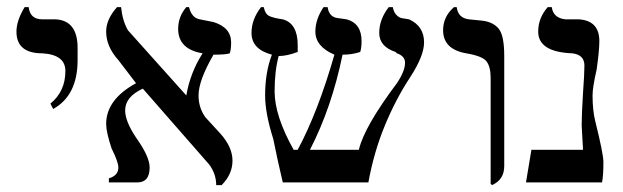

<svg xmlns="http://www.w3.org/2000/svg" viewBox="-20 -540 1790 552"><path d="M132.8 -226.6 125 -242.2Q168 -277.3 168 -335.9Q168 -382.8 101.6 -386.7Q27.3 -386.7 27.3 -449.2Q27.3 -480.5 50.8 -519.5H62.5Q66.4 -484.4 101.6 -484.4H140.6Q203.1 -480.5 203.1 -402.3V-367.2Q203.1 -265.6 132.8 -226.6Z M617.2 -7.8H601.6Q601.6 -39.1 582 -66.4L390.6 -285.2Q339.8 -261.7 339.8 -222.7Q339.8 -191.4 371.1 -144.5Q410.2 -89.8 410.2 -58.6Q410.2 -15.6 375 -15.6H293V-27.3Q320.3 -35.2 320.3 -58.6Q320.3 -74.2 300.8 -113.3Q285.2 -160.2 285.2 -183.6Q285.2 -253.9 371.1 -300.8L320.3 -367.2Q285.2 -406.2 285.2 -449.2Q285.2 -484.4 316.4 -519.5H328.1Q332 -480.5 347.7 -453.1L515.6 -265.6Q527.3 -332 562.5 -386.7Q492.2 -398.4 492.2 -457Q492.2 -492.2 515.6 -519.5H523.4Q531.2 -488.3 554.7 -484.4L593.8 -476.6Q644.5 -460.9 644.5 -418Q644.5 -398.4 640.6 -386.7Q628.9 -382.8 593.8 -382.8Q550.8 -308.6 550.8 -265.6Q550.8 -230.5 570.3 -203.1L613.3 -156.2Q648.4 -117.2 648.4 -78.1Q648.4 -39.1 617.2 -7.8Z M1039.1 -15.6H793Q777.3 -82 765.6 -140.6Q742.2 -214.8 742.2 -265.6Q742.2 -332 761.7 -382.8Q703.1 -398.4 703.1 -445.3Q703.1 -484.4 730.5 -519.5H738.3Q742.2 -500 753.9 -494.1Q765.6 -488.3 793 -484.4Q835.9 -472.7 835.9 -410.2Q835.9 -398.4 835.9 -390.6Q804.7 -378.9 781.2 -378.9Q769.5 -335.9 769.5 -277.3Q769.5 -207 824.2 -109.4H835.9Q894.5 -218.8 941.4 -382.8Q886.7 -406.2 886.7 -449.2Q886.7 -484.4 910.2 -519.5H921.9Q925.8 -492.2 949.2 -488.3L976.6 -484.4Q1019.5 -472.7 1019.5 -421.9Q1019.5 -402.3 1015.6 -390.6Q992.2 -382.8 964.8 -382.8Q933.6 -230.5 871.1 -109.4H1011.7Q1027.3 -175.8 1121.1 -300.8Q1144.5 -335.9 1144.5 -359.4Q1144.5 -378.9 1121.1 -386.7L1117.2 -390.6Q1070.3 -406.2 1070.3 -445.3Q1070.3 -484.4 1097.7 -519.5H1109.4Q1113.3 -496.1 1132.8 -488.3L1156.2 -484.4Q1199.2 -464.8 1199.2 -418Q1199.2 -378.9 1158.2 -316.4Q1117.2 -253.9 1085.9 -177.7Q1054.7 -101.6 1039.1 -15.6Z M1394.5 -7.8 1390.6 -11.7V-316.4Q1390.6 -347.7 1378.9 -363.3Q1367.2 -378.9 1320.3 -386.7Q1253.9 -398.4 1253.9 -453.1Q1253.9 -492.2 1285.2 -519.5H1293Q1296.9 -488.3 1328.1 -484.4L1367.2 -480.5Q1398.4 -476.6 1414.1 -457Q1429.7 -437.5 1429.7 -378.9V-62.5Q1429.7 -23.4 1394.5 -7.8Z M1710.9 -15.6H1492.2L1507.8 -109.4H1656.2L1652.3 -179.7Q1652.3 -210.9 1656.2 -273.4Q1660.2 -328.1 1660.2 -351.6Q1660.2 -382.8 1625 -386.7Q1527.3 -390.6 1527.3 -449.2Q1527.3 -488.3 1554.7 -519.5H1566.4Q1570.3 -488.3 1605.5 -484.4H1644.5Q1703.1 -480.5 1703.1 -421.9Q1703.1 -394.5 1695.3 -339.8Q1683.6 -289.1 1683.6 -265.6Q1683.6 -222.7 1691.4 -191.4Q1714.8 -97.7 1714.8 -74.2Q1714.8 -35.2 1710.9 -15.6Z"/></svg>

Font: 和音 by 宁静之雨，公众号njzyshare
Style: Regular
Weight: 400
Designer: Steve Matteson
Foundry: Ascender Corporation
Version: Version 6.00;June 8, 2018;FontCreator 11.0.0.2388 32-bit